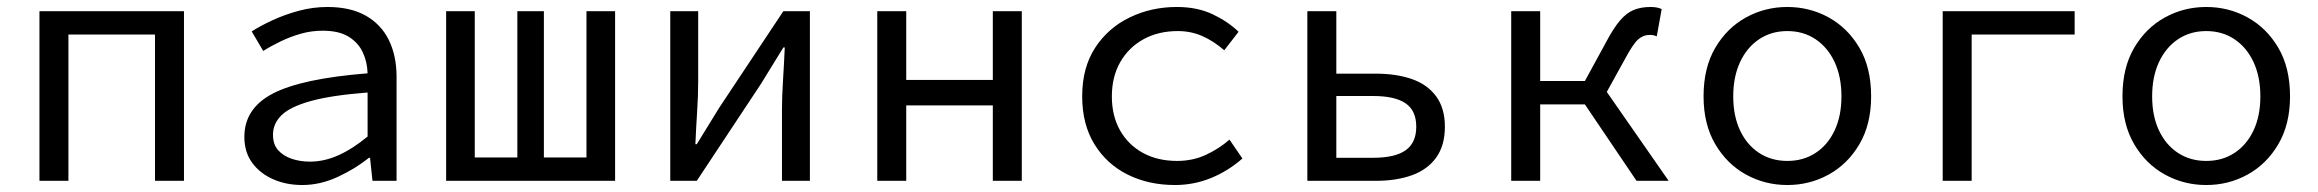

<svg xmlns="http://www.w3.org/2000/svg" viewBox="-20 -518 6640 550"><path d="M93 0V-486H507V0H424V-419H176V0Z M846 12Q800 12 762.5 -4.5Q725 -21 702.5 -51.5Q680 -82 680 -126Q680 -208 762.5 -250.5Q845 -293 1033 -308Q1032 -341 1019 -368.5Q1006 -396 978.5 -413Q951 -430 904 -430Q872 -430 842 -421.5Q812 -413 784 -399.5Q756 -386 734 -372L701 -428Q726 -444 760.5 -460Q795 -476 835.5 -487Q876 -498 918 -498Q984 -498 1028 -473Q1072 -448 1094 -403Q1116 -358 1116 -298V0H1047L1040 -66H1037Q997 -34 947 -11Q897 12 846 12ZM868 -55Q909 -55 950 -73.5Q991 -92 1033 -127V-253Q929 -245 870 -228.5Q811 -212 786.5 -188Q762 -164 762 -132Q762 -104 777 -87.5Q792 -71 816 -63Q840 -55 868 -55Z M1258 0V-486H1340V-67H1462V-486H1538V-67H1660V-486H1742V0Z M1900 0V-486H1980V-284Q1980 -245 1977 -198.5Q1974 -152 1972 -105H1976Q1990 -128 2008 -157Q2026 -186 2040 -209L2224 -486H2300V0H2220V-202Q2220 -241 2223 -288Q2226 -335 2228 -382H2224Q2210 -360 2192 -330Q2174 -300 2160 -278L1976 0Z M2493 0V-486H2576V-289H2824V-486H2907V0H2824V-216H2576V0Z M3346 12Q3270 12 3210 -18Q3150 -48 3115 -105Q3080 -162 3080 -242Q3080 -324 3117 -381Q3154 -438 3216 -468Q3278 -498 3351 -498Q3410 -498 3454 -477Q3498 -456 3528 -427L3487 -374Q3457 -400 3424.5 -414.5Q3392 -429 3354 -429Q3298 -429 3255.5 -405.5Q3213 -382 3189 -340Q3165 -298 3165 -242Q3165 -186 3188.5 -144.5Q3212 -103 3254 -80Q3296 -57 3352 -57Q3397 -57 3434.5 -74.5Q3472 -92 3502 -118L3539 -64Q3498 -28 3449 -8Q3400 12 3346 12Z M3725 0V-486H3808V-307H3921Q3980 -307 4024.5 -291.5Q4069 -276 4094 -242Q4119 -208 4119 -155Q4119 -101 4094 -66.5Q4069 -32 4024.5 -16Q3980 0 3921 0ZM3808 -66H3913Q3976 -66 4006.5 -87.5Q4037 -109 4037 -155Q4037 -201 4006.5 -222Q3976 -243 3913 -243H3808Z M4309 0V-486H4392V-286H4561L4760 0H4668L4520 -219H4392V0ZM4573 -237 4501 -251 4579 -394Q4601 -436 4620 -458.5Q4639 -481 4660 -489.5Q4681 -498 4708 -498Q4728 -498 4740 -492L4726 -414Q4721 -416 4716.5 -417Q4712 -418 4706 -418Q4687 -418 4672.5 -405Q4658 -392 4636 -351Z M5100 12Q5036 12 4981.5 -18Q4927 -48 4893.5 -105Q4860 -162 4860 -242Q4860 -324 4893.5 -381Q4927 -438 4981.5 -468Q5036 -498 5100 -498Q5164 -498 5218.5 -468Q5273 -438 5306.5 -381Q5340 -324 5340 -242Q5340 -162 5306.5 -105Q5273 -48 5218.5 -18Q5164 12 5100 12ZM5100 -57Q5146 -57 5181 -80Q5216 -103 5235.5 -144.5Q5255 -186 5255 -242Q5255 -298 5235.5 -340Q5216 -382 5181 -405.5Q5146 -429 5100 -429Q5054 -429 5019 -405.5Q4984 -382 4964.5 -340Q4945 -298 4945 -242Q4945 -186 4964.5 -144.5Q4984 -103 5019 -80Q5054 -57 5100 -57Z M5545 0V-486H5923V-419H5628V0Z M6300 12Q6236 12 6181.5 -18Q6127 -48 6093.5 -105Q6060 -162 6060 -242Q6060 -324 6093.5 -381Q6127 -438 6181.5 -468Q6236 -498 6300 -498Q6364 -498 6418.5 -468Q6473 -438 6506.5 -381Q6540 -324 6540 -242Q6540 -162 6506.5 -105Q6473 -48 6418.5 -18Q6364 12 6300 12ZM6300 -57Q6346 -57 6381 -80Q6416 -103 6435.5 -144.5Q6455 -186 6455 -242Q6455 -298 6435.5 -340Q6416 -382 6381 -405.5Q6346 -429 6300 -429Q6254 -429 6219 -405.5Q6184 -382 6164.5 -340Q6145 -298 6145 -242Q6145 -186 6164.5 -144.5Q6184 -103 6219 -80Q6254 -57 6300 -57Z"/></svg>

Font: Source Code Variable
Style: Regular
Weight: 400
Monospace: yes
Designer: Paul D. Hunt, Teo Tuominen
Foundry: Adobe Systems Incorporated
Version: Version 1.010;hotconv 1.0.106;makeotfexe 2.5.65593